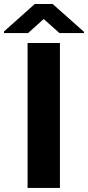

<svg xmlns="http://www.w3.org/2000/svg" viewBox="-66 -922 433 942"><path d="M228 -710.9V0H69.3V-710.9ZM192.4 -902.3 346.2 -765.6V-759.8H225.6L148.4 -828.6L71.8 -759.8H-46.4V-767.6L104.5 -902.3Z"/></svg>

Font: Roboto ExtraBold
Style: Regular
Weight: 800
Designer: Christian Robertson
Foundry: Google
Version: Version 3.009; 2024